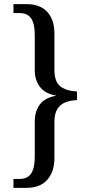

<svg xmlns="http://www.w3.org/2000/svg" viewBox="-20 -780 436 928"><path d="M45 128V85H73Q114 85 131 58Q148 31 148 -20V-193Q148 -242 172.5 -275Q197 -308 251 -317V-318Q199 -327 173.5 -359.5Q148 -392 148 -441V-612Q148 -664 131 -690.5Q114 -717 73 -717H45V-760H108Q174 -760 208.5 -722.5Q243 -685 243 -617V-443Q243 -382 274.5 -360.5Q306 -339 352 -338V-296Q321 -295 296.5 -285.5Q272 -276 257.5 -253.5Q243 -231 243 -190V-16Q243 50 208.5 89Q174 128 108 128Z"/></svg>

Font: Noto Serif Tamil SemiCondensed
Style: Regular
Weight: 400
Width: 4
Designer: Indian Type Foundry, Tom Grace, and the Monotype Design Team
Foundry: Monotype Imaging Inc.
Version: Version 2.004